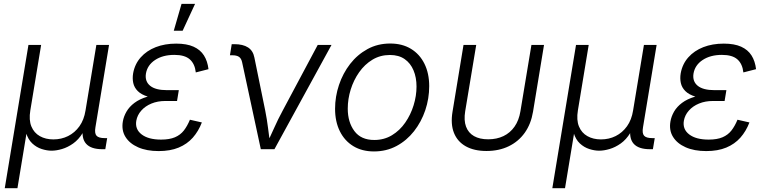

<svg xmlns="http://www.w3.org/2000/svg" viewBox="-20 -781 4019 1005"><path d="M4.9 204.1 128.9 -545.9H195.3L138.7 -203.1Q130.4 -152.8 144.3 -119.1Q158.2 -85.4 188.5 -68.4Q218.8 -51.3 259.3 -51.3Q301.3 -51.3 336.4 -68.8Q371.6 -86.4 395.8 -120.1Q419.9 -153.8 427.7 -203.1L484.4 -545.9H550.8L479.5 -114.7Q474.1 -83.5 485.1 -70.8Q496.1 -58.1 527.8 -58.1H541L531.2 0H515.6Q456.1 0 430.7 -28.6Q405.3 -57.1 414.6 -113.8L424.8 -174.3H443.8Q435.1 -121.1 413.3 -85.7Q391.6 -50.3 363 -30Q334.5 -9.8 304.7 -1Q274.9 7.8 250 7.8Q225.6 7.8 198.2 -1Q170.9 -9.8 148.9 -30.3Q127 -50.8 116.5 -85.9Q106 -121.1 114.7 -174.3H133.8L71.3 204.1Z M810.5 9.8Q747.6 9.8 702.9 -10Q658.2 -29.8 636.7 -64.5Q615.2 -99.1 623 -145Q627.4 -171.4 642.1 -196.8Q656.7 -222.2 683.6 -242.4Q710.4 -262.7 751.2 -274.9Q792 -287.1 848.6 -287.1H912.1L906.7 -252.4H845.2Q805.2 -252.4 772.7 -239Q740.2 -225.6 719.5 -202.1Q698.7 -178.7 693.4 -148.9Q686 -104.5 721.4 -77.4Q756.8 -50.3 823.2 -50.3Q867.2 -50.3 895.8 -62.5Q924.3 -74.7 942.4 -97.9Q960.4 -121.1 974.1 -154.3L1036.6 -140.1Q1019 -94.2 989.3 -60.5Q959.5 -26.9 915.3 -8.5Q871.1 9.8 810.5 9.8ZM845.2 -264.6Q789.6 -264.6 754.6 -275.1Q719.7 -285.6 701.2 -304.2Q682.6 -322.8 677.5 -346.7Q672.4 -370.6 676.8 -397Q685.5 -445.8 716.6 -480.7Q747.6 -515.6 795.2 -534.2Q842.8 -552.7 902.3 -552.7Q957.5 -552.7 993.2 -536.6Q1028.8 -520.5 1047.6 -490.7Q1066.4 -460.9 1071.3 -418.9L1004.9 -401.9Q1000 -446.8 973.6 -470.2Q947.3 -493.7 892.6 -493.7Q832 -493.7 791.5 -466.8Q751 -439.9 743.7 -395Q737.8 -355 765.9 -332Q793.9 -309.1 854 -309.1H916L908.7 -264.6ZM889.6 -620.1 930.2 -760.7H1001L936 -620.1Z M1345.2 0 1247.1 -456.1Q1242.7 -475.6 1230.7 -483.6Q1218.8 -491.7 1195.8 -491.7H1183.6L1192.9 -549.8H1206.1Q1252 -549.8 1278.3 -532.7Q1304.7 -515.6 1311.5 -480L1368.2 -202.6Q1377.4 -156.7 1383.1 -110.6Q1388.7 -64.5 1395.5 -21.5H1372.6Q1394.5 -64.9 1414.8 -110.8Q1435.1 -156.7 1460 -202.6L1643.1 -545.9H1715.3L1416.5 0Z M1937.5 11.7Q1875 11.7 1829.3 -16.1Q1783.7 -43.9 1758.8 -94.2Q1733.9 -144.5 1733.9 -211.4Q1733.9 -275.4 1754.4 -336.4Q1774.9 -397.5 1812.7 -446.3Q1850.6 -495.1 1903.8 -524.2Q1957 -553.2 2022.5 -553.2Q2085.4 -553.2 2131.1 -525.4Q2176.8 -497.6 2201.7 -447.3Q2226.6 -397 2226.6 -330.1Q2226.6 -265.1 2206.1 -204.1Q2185.5 -143.1 2147.2 -94.2Q2108.9 -45.4 2055.7 -16.8Q2002.4 11.7 1937.5 11.7ZM1939 -48.3Q1990.7 -48.3 2031.7 -73.2Q2072.8 -98.1 2101.3 -139.4Q2129.9 -180.7 2145 -230Q2160.2 -279.3 2160.2 -328.1Q2160.2 -375.5 2144.5 -412.8Q2128.9 -450.2 2098.1 -471.7Q2067.4 -493.2 2021 -493.2Q1970.2 -493.2 1929.4 -468.5Q1888.7 -443.8 1859.9 -402.8Q1831.1 -361.8 1815.7 -312.3Q1800.3 -262.7 1800.3 -212.4Q1800.3 -141.6 1835 -95Q1869.6 -48.3 1939 -48.3Z M2526.4 9.3Q2461.9 9.3 2418.2 -15.1Q2374.5 -39.6 2356.2 -85.4Q2337.9 -131.3 2348.6 -195.8L2406.2 -545.9H2472.7L2415 -198.7Q2407.2 -150.9 2419.4 -118.2Q2431.6 -85.4 2461.2 -68.6Q2490.7 -51.8 2535.2 -51.8Q2580.1 -51.8 2615.2 -68.6Q2650.4 -85.4 2673.3 -118.2Q2696.3 -150.9 2704.1 -198.7L2761.7 -545.9H2827.6L2770 -195.8Q2759.3 -131.8 2726.6 -85.9Q2693.8 -40 2642.8 -15.4Q2591.8 9.3 2526.4 9.3Z M2871.1 204.1 2995.1 -545.9H3061.5L3004.9 -203.1Q2996.6 -152.8 3010.5 -119.1Q3024.4 -85.4 3054.7 -68.4Q3085 -51.3 3125.5 -51.3Q3167.5 -51.3 3202.6 -68.8Q3237.8 -86.4 3262 -120.1Q3286.1 -153.8 3293.9 -203.1L3350.6 -545.9H3417L3345.7 -114.7Q3340.3 -83.5 3351.3 -70.8Q3362.3 -58.1 3394 -58.1H3407.2L3397.5 0H3381.8Q3322.3 0 3296.9 -28.6Q3271.5 -57.1 3280.8 -113.8L3291 -174.3H3310.1Q3301.3 -121.1 3279.5 -85.7Q3257.8 -50.3 3229.2 -30Q3200.7 -9.8 3170.9 -1Q3141.1 7.8 3116.2 7.8Q3091.8 7.8 3064.5 -1Q3037.1 -9.8 3015.1 -30.3Q2993.2 -50.8 2982.7 -85.9Q2972.2 -121.1 2981 -174.3H3000L2937.5 204.1Z M3676.8 9.8Q3613.8 9.8 3569.1 -10Q3524.4 -29.8 3502.9 -64.5Q3481.4 -99.1 3489.3 -145Q3493.7 -171.4 3508.3 -196.8Q3522.9 -222.2 3549.8 -242.4Q3576.7 -262.7 3617.4 -274.9Q3658.2 -287.1 3714.8 -287.1H3778.3L3772.9 -252.4H3711.4Q3671.4 -252.4 3638.9 -239Q3606.4 -225.6 3585.7 -202.1Q3564.9 -178.7 3559.6 -148.9Q3552.2 -104.5 3587.6 -77.4Q3623 -50.3 3689.5 -50.3Q3733.4 -50.3 3762 -62.5Q3790.5 -74.7 3808.6 -97.9Q3826.7 -121.1 3840.3 -154.3L3902.8 -140.1Q3885.3 -94.2 3855.5 -60.5Q3825.7 -26.9 3781.5 -8.5Q3737.3 9.8 3676.8 9.8ZM3711.4 -264.6Q3655.8 -264.6 3620.8 -275.1Q3585.9 -285.6 3567.4 -304.2Q3548.8 -322.8 3543.7 -346.7Q3538.6 -370.6 3543 -397Q3551.8 -445.8 3582.8 -480.7Q3613.8 -515.6 3661.4 -534.2Q3709 -552.7 3768.6 -552.7Q3823.7 -552.7 3859.4 -536.6Q3895 -520.5 3913.8 -490.7Q3932.6 -460.9 3937.5 -418.9L3871.1 -401.9Q3866.2 -446.8 3839.8 -470.2Q3813.5 -493.7 3758.8 -493.7Q3698.2 -493.7 3657.7 -466.8Q3617.2 -439.9 3609.9 -395Q3604 -355 3632.1 -332Q3660.2 -309.1 3720.2 -309.1H3782.2L3774.9 -264.6Z"/></svg>

Font: Inter Light
Style: Italic
Weight: 300
Italic angle: -9.3988°
Designer: Rasmus Andersson
Foundry: rsms
Version: Version 4.001;git-66647c0bb